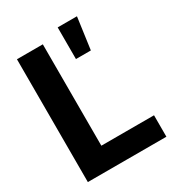

<svg xmlns="http://www.w3.org/2000/svg" viewBox="-183 -875 900 985"><g transform="rotate(-30 267.5 -382.5)"><path d="M46.9 0V-727.5H200.2V-127H512.2V0ZM309.6 -577.1V-764.6H423.8L397.9 -577.1Z"/></g></svg>

Font: Inter Tight
Style: Bold
Weight: 700
Designer: Rasmus Andersson
Foundry: rsms
Version: Version 3.004; ttfautohint (v1.8.4.7-5d5b)